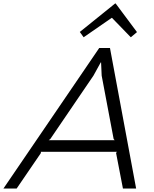

<svg xmlns="http://www.w3.org/2000/svg" viewBox="-74 -1087 889 1107"><path d="M207 -278.8H586.9L581.1 -286.1L512.2 -650.9L508.8 -727.1H506.8L464.8 -650.9L215.8 -285.2ZM560.1 -810.1 710.9 0H634.8L595.2 -205.1L600.1 -211.9H161.1L162.1 -205.1L22 0H-54.2L498 -810.1ZM592.8 -1066.9 715.8 -901.9 680.2 -872.1 571.8 -983.9H569.8L408.2 -872.1L386.2 -902.8L589.8 -1066.9Z"/></svg>

Font: Sinkin Sans 300 Light Italic
Style: Regular
Weight: 300
Italic angle: -112°
Designer: Keith Bates
Foundry: K-Type
Version: Sinkin Sans (version 1.0)  by Keith Bates   •   © 2014   www